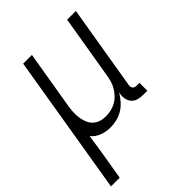

<svg xmlns="http://www.w3.org/2000/svg" viewBox="-237 -627 948 948"><g transform="rotate(-45 237.0 -152.5)"><path d="M-26 215 96 -520H157L105 -209Q102 -189 101.5 -170Q101 -151 104 -133Q107 -115 114 -98.5Q121 -82 134 -70Q147 -58 164.5 -52.5Q182 -47 202 -47Q219 -47 237 -51Q255 -55 271.5 -64Q288 -73 301 -86.5Q314 -100 324 -116.5Q334 -133 339 -150Q344 -167 347 -185L403 -520H464L390 -77Q389 -71 390 -65Q391 -59 394.5 -55Q398 -51 403.5 -49Q409 -47 415 -47H435V8H406Q388 8 371.5 3.5Q355 -1 344 -13Q333 -25 329.5 -42Q326 -59 329 -77L331 -85Q319 -65 303 -46.5Q287 -28 266.5 -15.5Q246 -3 223.5 2.5Q201 8 179 8Q148 8 120.5 -2.5Q93 -13 75 -35Q70 1 64.5 36.5Q59 72 53 107L35 215Z"/></g></svg>

Font: Iosevka Light Oblique
Style: Regular
Weight: 300
Italic angle: -9°
Monospace: yes
Designer: Belleve Invis
Foundry: Belleve Invis
Version: Version 32.5.0; ttfautohint (v1.8.4)